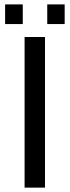

<svg xmlns="http://www.w3.org/2000/svg" viewBox="-20 -857 318 877"><path d="M185.5 -688V0H92.3V-688ZM275.4 -836.9V-747.1H195.8V-836.9ZM84 -836.9V-747.1H3.4V-836.9Z"/></svg>

Font: Arimo
Style: Regular
Weight: 400
Designer: Steve Matteson
Foundry: Monotype Imaging Inc.
Version: Version 1.33